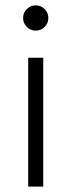

<svg xmlns="http://www.w3.org/2000/svg" viewBox="-20 -695 266 715"><path d="M85 0V-480H141V0ZM113 -581Q93.5 -581 79.8 -594.8Q66 -608.5 66 -628Q66 -647.5 79.8 -661.2Q93.5 -675 113 -675Q132.5 -675 146.2 -661.2Q160 -647.5 160 -628Q160 -608.5 146.2 -594.8Q132.5 -581 113 -581Z"/></svg>

Font: Geologica Thin Roman Thin
Style: Regular
Weight: 250
Version: Version 1.010;gftools[0.9.28]